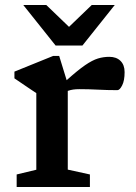

<svg xmlns="http://www.w3.org/2000/svg" viewBox="-20 -752 545 772"><path d="M419.5 -523.5Q448 -523.5 464.5 -507.2Q481 -491 481 -462Q481 -428 471.2 -408.8Q461.5 -389.5 452 -389.5Q412 -389.5 374.2 -391.5Q336.5 -393.5 298.5 -393.5Q285.5 -393.5 274.8 -392Q264 -390.5 252.5 -386.5V-70L341.5 -50.5V0H47V-50.5L126 -69.5V-377.5Q116 -384 91 -401Q66 -418 38 -437V-464L193.5 -527H218L248 -429.5Q292.5 -469.5 322 -489.8Q351.5 -510 373.8 -516.8Q396 -523.5 419.5 -523.5ZM441.5 -732 311.5 -569H203.5L73.5 -732H166L257.5 -644L349 -732Z"/></svg>

Font: Newsreader 6pt Medium
Style: Regular
Weight: 500
Designer: Hugues Gentile
Foundry: Production Type
Version: Version 1.003; ttfautohint (v1.8.3)